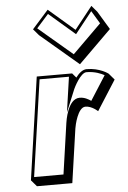

<svg xmlns="http://www.w3.org/2000/svg" viewBox="-59 -883 636 957"><g transform="rotate(-5 259.5 -404.0)"><path d="M263.5 31.8 302.4 -238.2C304.2 -251.2 322.8 -342.2 361.7 -342.2C394.1 -342.2 423 -314.2 423 -314.2L518.6 -464.2L491.4 -496C491.4 -496 450 -528 384 -528C362.9 -528 343.9 -510.2 329.4 -490.5L310.2 -513H133.2L59.2 0L86.5 31.8ZM216.3 -840 135.2 -749 162.4 -717.2 353.1 -555.2 517.1 -717.2 462.2 -808.2 435 -840 346.2 -728ZM216.1 -818.9 346.8 -706.2 432.1 -813.8 470.7 -749.7 326.7 -607.4 156.5 -752ZM223.4 -15H76.4L146 -498H293L267.6 -321.7L314.3 -435.1C315.9 -439 351.3 -513 381.9 -513C424 -513 456.1 -498.5 470.9 -490.1L393.4 -368.5C380.3 -377.6 361 -389 336.6 -389C276.5 -389 261.1 -276.4 260.1 -270Z"/></g></svg>

Font: Blink
Style: 3DObl
Weight: 400
Designer: Mew Too
Foundry: Cannot Into Space Fonts
Version: Version 001.000